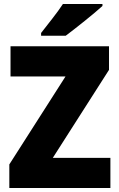

<svg xmlns="http://www.w3.org/2000/svg" viewBox="-20 -947 600 967"><path d="M496 -917V-927H297C268 -882 220 -824 187 -781V-767H311C363 -806 456 -880 496 -917ZM536 0V-152H246L529 -595V-714H33V-562H310L27 -119V0Z"/></svg>

Font: Noto Sans Thai Looped SemiCondensed Black
Style: Regular
Weight: 900
Width: 4
Designer: Sasikarn Vongin, Ben Mitchell
Foundry: The Fontpad Ltd
Version: Version 1.001